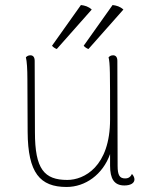

<svg xmlns="http://www.w3.org/2000/svg" viewBox="-20 -732 591 764"><path d="M206 -537 345 -694C332 -706 318 -710 302 -712L187 -550C191 -545 199 -539 206 -537ZM332 -537 471 -694C458 -706 444 -710 428 -712L313 -550C317 -545 325 -539 332 -537ZM505 -40C498 -24 486 -22 478 -22C456 -22 448 -35 448 -72L447 -490C447 -504 441 -512 430 -512C421 -512 416 -508 412 -504C418 -480 418 -445 418 -257C418 -68 314 -16 248 -16C156 -16 119 -59 119 -206L118 -490C118 -504 112 -512 101 -512C92 -512 87 -508 83 -504C87 -488 89 -457 89 -417L90 -207C91 -44 139 12 245 12C319 12 389 -37 418 -119V-73C418 -21 434 6 475 6C499 6 515 -3 515 -18C515 -25 512 -32 505 -40Z"/></svg>

Font: Arima Koshi Thin
Style: Regular
Weight: 250
Designer: Joana Correia and Natanael Gama
Foundry: NDISCOVER
Version: Version 1.019;PS 001.019;hotconv 1.0.88;makeotf.lib2.5.64775